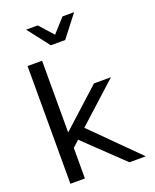

<svg xmlns="http://www.w3.org/2000/svg" viewBox="-176 -1082 951 1180"><g transform="rotate(-20 300.0 -491.5)"><path d="M568 0H461L212 -238L170 -200V0H75V-770H170V-301L422 -530H533L273 -294ZM300 -893 381 -983H457L347 -841H253L143 -983H219Z"/></g></svg>

Font: Edlo
Style: Regular
Weight: 400
Monospace: yes
Version: Version 0.01